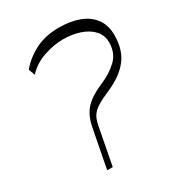

<svg xmlns="http://www.w3.org/2000/svg" viewBox="-176 -848 883 959"><g transform="rotate(-30 265.0 -369.0)"><path d="M161 0 204 -223Q212 -264 228.5 -293.5Q245 -323 275 -345.5Q305 -368 352 -388Q411 -413 450 -450.5Q489 -488 489 -549Q489 -590 463 -618.5Q437 -647 393 -662Q349 -677 296 -677Q244 -677 185.5 -657.5Q127 -638 86 -594L73 -631Q111 -677 169.5 -707.5Q228 -738 308 -738Q373 -738 423 -719.5Q473 -701 501.5 -663Q530 -625 530 -566Q530 -482 488 -428.5Q446 -375 364 -340Q317 -320 291 -303.5Q265 -287 252.5 -267Q240 -247 234 -214L193 0Z"/></g></svg>

Font: Savate ExtraLight
Style: Italic
Weight: 200
Italic angle: -11°
Designer: Max Esnée
Foundry: Plomb Type
Version: Version 2.000